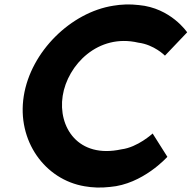

<svg xmlns="http://www.w3.org/2000/svg" viewBox="-20 -848 871 873"><path d="M88 -411C56 -208 184 -31 365 -1C399 5 438 7 480 2C630 -10 741 -135 741 -135L674 -241C674 -241 606 -178 532 -169C335 -126 243 -270 265 -412C287 -553 426 -697 609 -654C681 -645 730 -595 730 -595L831 -701C831 -701 757 -812 611 -825C571 -830 530 -828 495 -822C303 -792 120 -614 88 -411Z"/></svg>

Font: Rabbid Highway Sign IV
Style: BdObl
Weight: 400
Foundry: Cannot Into Space Fonts
Version: Version 0.277